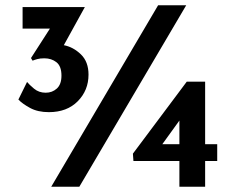

<svg xmlns="http://www.w3.org/2000/svg" viewBox="-20 -711 900 731"><path d="M166 -284Q124 -284 94.5 -300Q65 -316 50 -332L83 -399Q91 -389 109.5 -373.5Q128 -358 154 -358Q179 -358 196.5 -374Q214 -390 214 -423Q214 -459 195 -474Q176 -489 149 -489Q133 -489 122 -486Q111 -483 104 -480L98 -490L170 -602H66V-684H303L223 -539Q259 -532 288 -504Q317 -476 317 -427Q317 -367 276 -325.5Q235 -284 166 -284ZM689 -691 282 0H175L582 -691ZM807 -162V-98H761V0H663V-98H488L486 -126L691 -400H761V-162ZM663 -162V-252L598 -162Z"/></svg>

Font: Reem Kufi Medium
Style: Regular
Weight: 500
Designer: Khaled Hosny
Version: Version 1.001